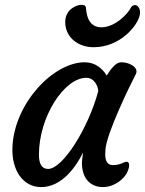

<svg xmlns="http://www.w3.org/2000/svg" viewBox="-20 -760 593 785"><path d="M148.4 4.9C233.4 4.9 291 -78.6 319.8 -136.7C316.9 -118.2 314.9 -100.1 314.9 -95.2C314.9 -21 358.9 4.9 399.9 4.9C451.2 4.9 486.3 -30.8 497.1 -49.8C508.8 -70.3 514.2 -98.6 497.6 -98.6C484.9 -98.6 474.1 -85 441.9 -85C407.2 -85 409.2 -124 411.1 -148.4C416 -216.3 511.7 -411.6 535.6 -457.5C548.3 -483.9 509.8 -505.4 476.1 -505.4C462.4 -505.4 449.2 -495.1 441.4 -485.4C434.1 -478.5 424.8 -464.8 416.5 -451.2C398.9 -479 370.6 -505.4 326.2 -505.4C198.2 -505.4 37.6 -337.4 30.8 -157.2C27.3 -65.9 72.3 4.9 148.4 4.9ZM139.2 -127.9C139.2 -281.7 242.2 -441.9 333 -441.9C365.2 -441.9 380.4 -409.2 381.8 -387.7C341.3 -236.3 236.8 -69.3 176.8 -69.3C148.9 -69.3 139.2 -92.8 139.2 -127.9ZM362.3 -566.9C473.1 -566.9 544.4 -657.2 551.8 -700.2C556.2 -726.1 541.5 -739.3 532.7 -739.3C525.9 -739.3 518.6 -735.8 515.1 -728.5C503.4 -704.6 451.2 -648.4 394.5 -648.4C348.1 -648.4 334 -688 331.5 -727.1C330.6 -740.2 319.8 -740.2 311.5 -740.2C293 -740.2 246.6 -721.7 246.6 -669.9C246.6 -606 300.8 -566.9 362.3 -566.9Z"/></svg>

Font: Courgette
Style: Regular
Weight: 400
Designer: Karolina Lach
Foundry: Karolina Lach
Version: Version 1.002